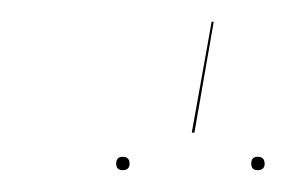

<svg xmlns="http://www.w3.org/2000/svg" viewBox="-20 -804 261 175"><path d="M172.9 -784.2H174.8L157.2 -683.1H154.8ZM91.8 -661.1Q98.1 -661.1 98.1 -654.8Q98.1 -648.9 91.8 -648.9Q85.9 -648.9 85.9 -654.8Q85.9 -661.1 91.8 -661.1ZM214.8 -661.1Q221.2 -661.1 221.2 -654.8Q221.2 -648.9 214.8 -648.9Q209 -648.9 209 -654.8Q209 -661.1 214.8 -661.1Z"/></svg>

Font: Fira Sans Compressed Two
Style: Italic
Weight: 100
Width: 3
Italic angle: -8°
Designer: Carrois Corporate & Edenspiekermann AG
Foundry: Carrois Corporate GbR & Edenspiekermann AG
Version: Version 4.203;PS 004.203;hotconv 1.0.88;makeotf.lib2.5.64775